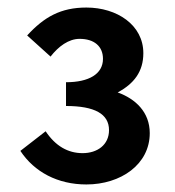

<svg xmlns="http://www.w3.org/2000/svg" viewBox="-20 -907 464 509"><path d="M209 -418C300 -418 377 -471 377 -554C377 -610 339 -645 292 -662C335 -685 360 -717 360 -766C360 -841 290 -887 209 -887C141 -887 97 -862 52 -813L114 -757C135 -784 162 -804 191 -804C230 -804 253 -784 253 -751C253 -711 216 -689 155 -689V-626C231 -626 269 -605 269 -562C269 -523 238 -501 199 -501C160 -501 127 -520 101 -559L34 -507C71 -451 133 -418 209 -418Z"/></svg>

Font: Bithumb Trading Sans Bold
Style: Bold
Weight: 700
Designer: Ham Hyungwon
Foundry: Bithumb
Version: Version 0.500;FEAKit 1.0